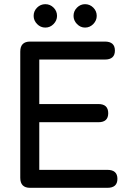

<svg xmlns="http://www.w3.org/2000/svg" viewBox="-20 -899 623 919"><path d="M124 0Q77 0 77 -48V-652Q77 -700 124 -700H482Q530 -700 530 -657Q530 -614 482 -614H168V-401H451Q498 -401 498 -357Q498 -314 451 -314H168V-86H494Q542 -86 542 -43Q542 0 494 0ZM197 -767Q174 -767 157.5 -784Q141 -801 141 -823Q141 -846 157.5 -862.5Q174 -879 197 -879Q220 -879 236.5 -862.5Q253 -846 253 -823Q253 -801 236.5 -784Q220 -767 197 -767ZM387 -767Q365 -767 348.5 -784Q332 -801 332 -823Q332 -846 348.5 -862.5Q365 -879 387 -879Q410 -879 426.5 -862.5Q443 -846 443 -823Q443 -801 426.5 -784Q410 -767 387 -767Z"/></svg>

Font: Zen Maru Gothic Medium
Style: Regular
Weight: 500
Designer: Yoshimichi Ohira
Foundry: Positype
Version: Version 1.001